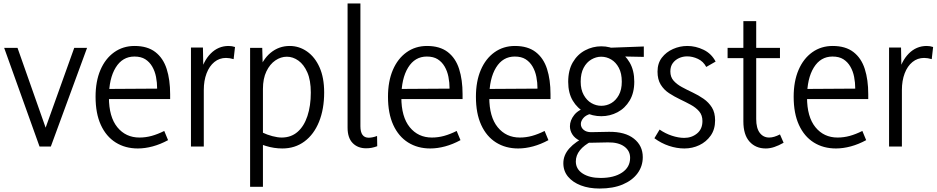

<svg xmlns="http://www.w3.org/2000/svg" viewBox="-20 -845 5400 1107"><path d="M408 -569H482L273 0H208L4 -569H81L254 -78H232Z M775 11Q702 11 647 -23.5Q592 -58 561.5 -124.5Q531 -191 531 -287Q531 -376 559 -441.5Q587 -507 638 -543.5Q689 -580 756 -580Q830 -580 875.5 -545Q921 -510 941 -447.5Q961 -385 961 -302V-274H572L573 -332L886 -334Q886 -369 879.5 -402Q873 -435 857.5 -461.5Q842 -488 817.5 -503.5Q793 -519 755 -519Q686 -519 647 -455.5Q608 -392 608 -284Q608 -171 656.5 -111.5Q705 -52 784 -52Q820 -52 854.5 -61.5Q889 -71 927 -90L949 -37Q905 -13 860.5 -1Q816 11 775 11Z M1081 0V-571H1150L1153 -416H1134Q1151 -492 1194.5 -536Q1238 -580 1298 -580Q1308 -580 1317 -578.5Q1326 -577 1335 -574L1327 -504Q1304 -511 1283 -511Q1245 -511 1216 -487.5Q1187 -464 1171 -422Q1155 -380 1155 -326V0Z M1422 232V-569H1492L1496 -421L1465 -420Q1492 -501 1540 -540.5Q1588 -580 1650 -580Q1705 -580 1750.5 -548Q1796 -516 1822.5 -456.5Q1849 -397 1849 -312Q1849 -216 1819.5 -143Q1790 -70 1735.5 -29.5Q1681 11 1608 11Q1560 11 1513 -3.5Q1466 -18 1430 -39L1493 -81Q1520 -68 1550.5 -60Q1581 -52 1604 -52Q1658 -52 1695.5 -84.5Q1733 -117 1752.5 -176Q1772 -235 1772 -311Q1772 -382 1752 -427.5Q1732 -473 1700.5 -495.5Q1669 -518 1634 -518Q1599 -518 1567.5 -496.5Q1536 -475 1516 -433.5Q1496 -392 1496 -332V232Z M1984 -109V-825H2058V-117Q2058 -84 2070 -67.5Q2082 -51 2106 -51Q2116 -51 2128.5 -53.5Q2141 -56 2154 -61L2155 -2Q2139 4 2123.5 7Q2108 10 2091 10Q2043 10 2013.5 -20Q1984 -50 1984 -109Z M2461 11Q2388 11 2333 -23.5Q2278 -58 2247.5 -124.5Q2217 -191 2217 -287Q2217 -376 2245 -441.5Q2273 -507 2324 -543.5Q2375 -580 2442 -580Q2516 -580 2561.5 -545Q2607 -510 2627 -447.5Q2647 -385 2647 -302V-274H2258L2259 -332L2572 -334Q2572 -369 2565.5 -402Q2559 -435 2543.5 -461.5Q2528 -488 2503.5 -503.5Q2479 -519 2441 -519Q2372 -519 2333 -455.5Q2294 -392 2294 -284Q2294 -171 2342.5 -111.5Q2391 -52 2470 -52Q2506 -52 2540.5 -61.5Q2575 -71 2613 -90L2635 -37Q2591 -13 2546.5 -1Q2502 11 2461 11Z M2968 11Q2895 11 2840 -23.5Q2785 -58 2754.5 -124.5Q2724 -191 2724 -287Q2724 -376 2752 -441.5Q2780 -507 2831 -543.5Q2882 -580 2949 -580Q3023 -580 3068.5 -545Q3114 -510 3134 -447.5Q3154 -385 3154 -302V-274H2765L2766 -332L3079 -334Q3079 -369 3072.5 -402Q3066 -435 3050.5 -461.5Q3035 -488 3010.5 -503.5Q2986 -519 2948 -519Q2879 -519 2840 -455.5Q2801 -392 2801 -284Q2801 -171 2849.5 -111.5Q2898 -52 2977 -52Q3013 -52 3047.5 -61.5Q3082 -71 3120 -90L3142 -37Q3098 -13 3053.5 -1Q3009 11 2968 11Z M3565 -374Q3565 -422 3548 -454Q3531 -486 3504 -502Q3477 -518 3446 -518Q3417 -518 3389.5 -502Q3362 -486 3345 -454Q3328 -422 3328 -374Q3328 -329 3345.5 -297.5Q3363 -266 3390 -250.5Q3417 -235 3447 -235Q3478 -235 3504.5 -250.5Q3531 -266 3548 -297Q3565 -328 3565 -374ZM3637 -374Q3637 -310 3610.5 -265.5Q3584 -221 3540.5 -198Q3497 -175 3447 -175Q3396 -175 3352.5 -197.5Q3309 -220 3282.5 -264.5Q3256 -309 3256 -373Q3256 -440 3282.5 -485.5Q3309 -531 3353 -554.5Q3397 -578 3447 -578Q3498 -578 3541 -554Q3584 -530 3610.5 -484.5Q3637 -439 3637 -374ZM3692 -577V-517L3542 -520L3447 -568ZM3363 -60 3392 -31Q3347 -8 3323.5 21.5Q3300 51 3300 86Q3300 130 3339.5 155.5Q3379 181 3443 181Q3520 181 3566.5 150Q3613 119 3613 65Q3613 24 3579 -0.5Q3545 -25 3485 -24L3388 -22Q3349 -21 3321.5 -34.5Q3294 -48 3280 -70Q3266 -92 3266 -117Q3266 -151 3291 -182.5Q3316 -214 3368 -227L3386 -189Q3357 -181 3343 -164Q3329 -147 3329 -130Q3329 -110 3345 -96.5Q3361 -83 3388 -83L3491 -85Q3584 -86 3635 -45.5Q3686 -5 3686 61Q3686 113 3656 154Q3626 195 3570.5 218.5Q3515 242 3437 242Q3376 242 3329 224Q3282 206 3255 173.5Q3228 141 3228 96Q3228 49 3263 10Q3298 -29 3363 -60Z M3926 11Q3882 11 3837 -4Q3792 -19 3753 -48L3783 -98Q3816 -75 3854 -62.5Q3892 -50 3925 -50Q3968 -50 3999 -75.5Q4030 -101 4030 -147Q4030 -181 4011 -203Q3992 -225 3962.5 -241Q3933 -257 3900.5 -272.5Q3868 -288 3838 -307.5Q3808 -327 3789.5 -357Q3771 -387 3771 -432Q3771 -480 3796 -512.5Q3821 -545 3860.5 -562.5Q3900 -580 3943 -580Q3991 -580 4036.5 -558Q4082 -536 4106 -490L4052 -459Q4035 -491 4004 -505.5Q3973 -520 3942 -520Q3917 -520 3895 -510Q3873 -500 3859 -481Q3845 -462 3845 -433Q3845 -401 3863.5 -380Q3882 -359 3911.5 -343Q3941 -327 3974 -311.5Q4007 -296 4036.5 -275.5Q4066 -255 4084.5 -225.5Q4103 -196 4103 -151Q4103 -99 4077.5 -63Q4052 -27 4012 -8Q3972 11 3926 11Z M4395 11Q4337 11 4301.5 -28.5Q4266 -68 4266 -145V-723H4340V-159Q4340 -106 4360.5 -79Q4381 -52 4415 -52Q4429 -52 4444 -56.5Q4459 -61 4477 -70L4498 -22Q4470 -6 4444.5 2.5Q4419 11 4395 11ZM4175 -510V-569H4477V-510Z M4800 11Q4727 11 4672 -23.5Q4617 -58 4586.5 -124.5Q4556 -191 4556 -287Q4556 -376 4584 -441.5Q4612 -507 4663 -543.5Q4714 -580 4781 -580Q4855 -580 4900.5 -545Q4946 -510 4966 -447.5Q4986 -385 4986 -302V-274H4597L4598 -332L4911 -334Q4911 -369 4904.5 -402Q4898 -435 4882.5 -461.5Q4867 -488 4842.5 -503.5Q4818 -519 4780 -519Q4711 -519 4672 -455.5Q4633 -392 4633 -284Q4633 -171 4681.5 -111.5Q4730 -52 4809 -52Q4845 -52 4879.5 -61.5Q4914 -71 4952 -90L4974 -37Q4930 -13 4885.5 -1Q4841 11 4800 11Z M5106 0V-571H5175L5178 -416H5159Q5176 -492 5219.5 -536Q5263 -580 5323 -580Q5333 -580 5342 -578.5Q5351 -577 5360 -574L5352 -504Q5329 -511 5308 -511Q5270 -511 5241 -487.5Q5212 -464 5196 -422Q5180 -380 5180 -326V0Z"/></svg>

Font: Yaldevi
Style: Regular
Weight: 400
Designer: Sol Matas, Rajitha Manaperi, Kosala Senevirathne
Foundry: Mooniak
Version: Version 1.100